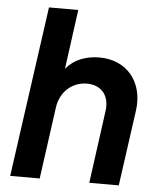

<svg xmlns="http://www.w3.org/2000/svg" viewBox="-54 -803 700 849"><g transform="rotate(5 296.5 -378.5)"><path d="M23 0H154L198 -319C208 -390 261 -436 326 -436C390 -436 428 -391 418 -322L374 0H505L552 -337C569 -461 495 -556 371 -556C311 -556 259 -536 223 -493L259 -757H129Z"/></g></svg>

Font: Mluvka Bold
Style: Italic
Weight: 700
Italic angle: -8°
Designer: Modified by Jiří Krblich, Original typeface by Gumpita Rahayu
Foundry: Gumpita Rahayu & Jiří Krblich
Version: Version 2.000;Glyphs 3.1.1 (3134)